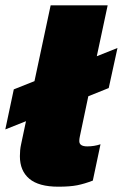

<svg xmlns="http://www.w3.org/2000/svg" viewBox="-64 -694 463 724"><path d="M156 10Q82 10 46.5 -20Q11 -50 11 -105Q11 -116 12 -127.5Q13 -139 16 -152L34 -237L-44 -206L-12 -357L66 -388L127 -674H342L301 -482L379 -513L346 -362L269 -331L237 -179Q236 -175 235.5 -170.5Q235 -166 235 -162Q235 -142 265 -142Q278 -142 290.5 -144Q303 -146 315 -150L286 -13Q255 -1 227.5 4.5Q200 10 156 10Z"/></svg>

Font: Kanit ExtraBold
Style: Italic
Weight: 800
Italic angle: -12°
Designer: Katatrad Team
Foundry: CadsonDemak
Version: Version 2.000; ttfautohint (v1.8.3)